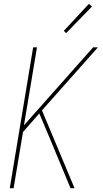

<svg xmlns="http://www.w3.org/2000/svg" viewBox="-20 -982 540 1002"><path d="M31 0 153 -735H173L105 -328L466 -735H491L199 -406L369 0H348L237 -267L185 -390L100 -293L51 0ZM325 -809 313 -821 444 -962 460 -948Z"/></svg>

Font: Iosevka SS04 Thin
Style: Italic
Weight: 100
Italic angle: -9°
Monospace: yes
Designer: Belleve Invis
Foundry: Belleve Invis
Version: Version 19.0.0; ttfautohint (v1.8.4)